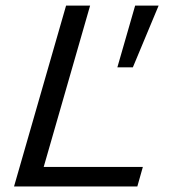

<svg xmlns="http://www.w3.org/2000/svg" viewBox="-20 -675 654 695"><path d="M219.2 -654.8H306.2L138.2 -70.8H497.1L477.1 0H30.8ZM404.8 -431.2 469.2 -654.8H554.2L460.9 -431.2Z"/></svg>

Font: IntelOne Mono
Style: Italic
Weight: 400
Italic angle: -16°
Designer: Fred Shallcrass
Foundry: Frere-Jones Type LLC
Version: Version 1.200;hotconv 1.1.0;makeotfexe 2.6.0;FJTRelease1.2